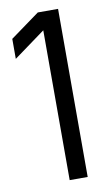

<svg xmlns="http://www.w3.org/2000/svg" viewBox="-79 -714 437 756"><g transform="rotate(-10 139.0 -336.0)"><path d="M209 -672V0H137V-599L11 -507V-587L128 -672Z"/></g></svg>

Font: Khand
Style: Regular
Weight: 400
Designer: Devanagari: Sanchit Sawaria, Jyotish Sonowal; Latin: Satya Rajpurohit
Foundry: Indian Type Foundry
Version: Version 1.100;PS 1.0;hotconv 1.0.78;makeotf.lib2.5.61930; tt